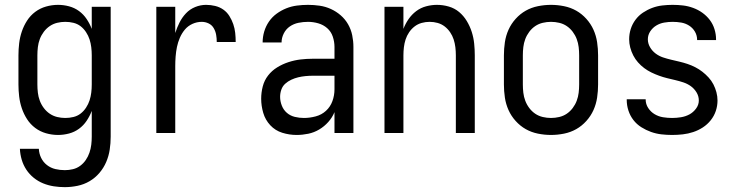

<svg xmlns="http://www.w3.org/2000/svg" viewBox="-20 -548 3040 791"><path d="M247 223Q224 223 201.5 219.5Q179 216 158 207.5Q137 199 119 184.5Q101 170 88.5 151Q76 132 69.5 110Q63 88 62 65H140Q141 85 149.5 102.5Q158 120 173.5 132Q189 144 208 148.5Q227 153 247 153Q264 153 280.5 149Q297 145 310.5 135Q324 125 333.5 111Q343 97 348.5 81Q354 65 356 48.5Q358 32 358 15V-91Q350 -70 337 -50.5Q324 -31 305.5 -17.5Q287 -4 264.5 2Q242 8 219 8Q194 8 169.5 1Q145 -6 125 -21Q105 -36 91.5 -57Q78 -78 70 -101.5Q62 -125 59 -150Q56 -175 56 -200V-320Q56 -345 59 -370Q62 -395 70 -418.5Q78 -442 91.5 -463Q105 -484 125 -499Q145 -514 169.5 -521Q194 -528 219 -528Q242 -528 264.5 -522Q287 -516 305.5 -502.5Q324 -489 337 -469.5Q350 -450 358 -429V-520H436V15Q436 42 432 68.5Q428 95 417.5 119.5Q407 144 389.5 164.5Q372 185 349 198.5Q326 212 299.5 217.5Q273 223 247 223ZM249 -62Q266 -62 282.5 -66Q299 -70 312 -80Q325 -90 334.5 -104.5Q344 -119 349 -134.5Q354 -150 356 -166.5Q358 -183 358 -200V-320Q358 -337 356 -353.5Q354 -370 349 -385.5Q344 -401 334.5 -415.5Q325 -430 312 -440Q299 -450 282.5 -454Q266 -458 249 -458Q232 -458 215.5 -454Q199 -450 185 -440.5Q171 -431 160.5 -417Q150 -403 144 -387Q138 -371 136 -354Q134 -337 134 -320V-200Q134 -183 136 -166Q138 -149 144 -133Q150 -117 160.5 -103Q171 -89 185 -79.5Q199 -70 215.5 -66Q232 -62 249 -62Z M624 0V-520H702V-412Q709 -434 719.5 -455Q730 -476 746 -493Q762 -510 784 -519Q806 -528 829 -528Q848 -528 866.5 -523.5Q885 -519 900 -508.5Q915 -498 925 -482Q935 -466 941 -448.5Q947 -431 949 -412.5Q951 -394 951 -375H873Q873 -390 870.5 -404.5Q868 -419 860.5 -432Q853 -445 839.5 -451.5Q826 -458 811 -458Q791 -458 772.5 -449.5Q754 -441 741.5 -426Q729 -411 721 -392.5Q713 -374 709 -354.5Q705 -335 703.5 -315Q702 -295 702 -276V0Z M1202 8Q1172 8 1143 -1Q1114 -10 1093.5 -32Q1073 -54 1064.5 -83Q1056 -112 1056 -141Q1056 -167 1062.5 -192Q1069 -217 1084.5 -237Q1100 -257 1122 -270.5Q1144 -284 1168.5 -292Q1193 -300 1218 -303Q1243 -306 1269 -306H1358V-355Q1358 -376 1351 -397Q1344 -418 1328 -432Q1312 -446 1291 -452Q1270 -458 1249 -458Q1229 -458 1209.5 -454Q1190 -450 1174 -439Q1158 -428 1149 -410Q1140 -392 1140 -373H1062Q1062 -396 1068.5 -418Q1075 -440 1088 -459Q1101 -478 1119.5 -491.5Q1138 -505 1159 -513.5Q1180 -522 1203 -525Q1226 -528 1249 -528Q1273 -528 1297 -524.5Q1321 -521 1343 -511Q1365 -501 1383.5 -485Q1402 -469 1414 -448Q1426 -427 1431 -403Q1436 -379 1436 -355V0H1358V-86Q1349 -64 1332.5 -45.5Q1316 -27 1295 -14.5Q1274 -2 1250 3Q1226 8 1202 8ZM1232 -62Q1256 -62 1280.5 -68.5Q1305 -75 1323 -91.5Q1341 -108 1349.5 -131.5Q1358 -155 1358 -180V-236H1269Q1254 -236 1238.5 -234.5Q1223 -233 1208.5 -229.5Q1194 -226 1180 -219.5Q1166 -213 1155 -203Q1144 -193 1139 -178.5Q1134 -164 1134 -149Q1134 -131 1141 -113Q1148 -95 1162 -83Q1176 -71 1194.5 -66.5Q1213 -62 1232 -62Z M1564 0V-520H1642V-429Q1650 -450 1663 -469Q1676 -488 1694.5 -502Q1713 -516 1735.5 -522Q1758 -528 1780 -528Q1805 -528 1829 -521Q1853 -514 1871.5 -498.5Q1890 -483 1903 -461.5Q1916 -440 1923.5 -416.5Q1931 -393 1933.5 -368.5Q1936 -344 1936 -320V0H1858V-320Q1858 -337 1856 -353.5Q1854 -370 1849 -385.5Q1844 -401 1834.5 -415Q1825 -429 1812 -439Q1799 -449 1783 -453.5Q1767 -458 1750 -458Q1733 -458 1717 -453.5Q1701 -449 1688 -439Q1675 -429 1665.5 -415Q1656 -401 1651 -385.5Q1646 -370 1644 -353.5Q1642 -337 1642 -320V0Z M2250 8Q2223 8 2196 2.5Q2169 -3 2146 -16Q2123 -29 2104.5 -49.5Q2086 -70 2075 -94.5Q2064 -119 2060 -146Q2056 -173 2056 -200V-320Q2056 -347 2060 -374Q2064 -401 2075 -425.5Q2086 -450 2104.5 -470.5Q2123 -491 2146 -504Q2169 -517 2196 -522.5Q2223 -528 2250 -528Q2277 -528 2304 -522.5Q2331 -517 2354 -504Q2377 -491 2395.5 -470.5Q2414 -450 2425 -425.5Q2436 -401 2440 -374Q2444 -347 2444 -320V-200Q2444 -173 2440 -146Q2436 -119 2425 -94.5Q2414 -70 2395.5 -49.5Q2377 -29 2354 -16Q2331 -3 2304 2.5Q2277 8 2250 8ZM2250 -62Q2267 -62 2284 -66Q2301 -70 2315 -79.5Q2329 -89 2339.5 -103Q2350 -117 2356 -133Q2362 -149 2364 -166Q2366 -183 2366 -200V-320Q2366 -337 2364 -354Q2362 -371 2356 -387Q2350 -403 2339.5 -417Q2329 -431 2315 -440.5Q2301 -450 2284 -454Q2267 -458 2250 -458Q2233 -458 2216 -454Q2199 -450 2185 -440.5Q2171 -431 2160.5 -417Q2150 -403 2144 -387Q2138 -371 2136 -354Q2134 -337 2134 -320V-200Q2134 -183 2136 -166Q2138 -149 2144 -133Q2150 -117 2160.5 -103Q2171 -89 2185 -79.5Q2199 -70 2216 -66Q2233 -62 2250 -62Z M2749 8Q2727 8 2705 5.5Q2683 3 2662 -4.5Q2641 -12 2622 -24Q2603 -36 2589.5 -53.5Q2576 -71 2569 -92.5Q2562 -114 2562 -136V-139H2640V-138Q2640 -119 2650.5 -103Q2661 -87 2677 -77.5Q2693 -68 2711.5 -65Q2730 -62 2749 -62Q2767 -62 2785.5 -65Q2804 -68 2820 -76.5Q2836 -85 2847.5 -100.5Q2859 -116 2859 -134Q2859 -152 2849.5 -167.5Q2840 -183 2826 -193Q2812 -203 2795.5 -208.5Q2779 -214 2762 -218Q2745 -222 2728.5 -226Q2712 -230 2695.5 -236Q2679 -242 2663.5 -249.5Q2648 -257 2634 -267.5Q2620 -278 2608.5 -291Q2597 -304 2589 -319.5Q2581 -335 2576.5 -352Q2572 -369 2572 -386Q2572 -408 2578.5 -428.5Q2585 -449 2598 -466.5Q2611 -484 2629 -496Q2647 -508 2667 -515.5Q2687 -523 2708.5 -525.5Q2730 -528 2751 -528Q2773 -528 2794 -525.5Q2815 -523 2835.5 -515.5Q2856 -508 2873.5 -495.5Q2891 -483 2904 -466Q2917 -449 2923.5 -428Q2930 -407 2930 -386V-383H2852V-384Q2852 -402 2843 -417.5Q2834 -433 2819 -442.5Q2804 -452 2786.5 -455Q2769 -458 2751 -458Q2734 -458 2716.5 -455Q2699 -452 2684 -443Q2669 -434 2659 -419Q2649 -404 2649 -386Q2649 -369 2658 -353.5Q2667 -338 2681 -327.5Q2695 -317 2711.5 -311.5Q2728 -306 2745 -302Q2762 -298 2779 -294Q2796 -290 2812.5 -284.5Q2829 -279 2844.5 -271Q2860 -263 2873.5 -252.5Q2887 -242 2899 -229Q2911 -216 2919 -200.5Q2927 -185 2931.5 -168Q2936 -151 2936 -134Q2936 -112 2929 -91Q2922 -70 2908 -52.5Q2894 -35 2875.5 -23Q2857 -11 2836 -4Q2815 3 2793 5.5Q2771 8 2749 8Z"/></svg>

Font: Iosevka Curly
Style: Regular
Weight: 400
Monospace: yes
Designer: Belleve Invis
Foundry: Belleve Invis
Version: Version 22.1.2; ttfautohint (v1.8.4)